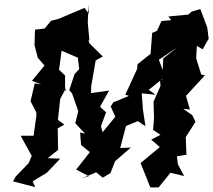

<svg xmlns="http://www.w3.org/2000/svg" viewBox="-20 -771 921 829"><path d="M364 -711 345 -737C308 -722 273 -706 234 -690L200 -681L173 -648L131 -643L129 -576L143 -522L172 -488L118 -422L158 -407L130 -411L112 -334L137 -285V-270L125 -185H69L117 -98L104 -67L48 -9L36 12L132 37L121 12L182 -25L240 -86L186 -88L231 -124L229 -217L258 -233L230 -253L240 -344L265 -391L261 -373V-445L235 -470L246 -552L316 -522L322 -473L302 -451L279 -382L291 -368L318 -291L305 -239L347 -194L326 -199L330 -145L368 -114L309 -39L363 -10L332 0L395 -27L424 -4L457 -24L477 -75L545 -134L499 -132L524 -227L575 -248L608 -226L597 -299L592 -368L652 -362L622 -383L693 -440L666 -513L746 -567L685 -519L680 -424L670 -436L673 -400L643 -332L645 -262L641 -210L673 -189L633 -168L670 -136L587 -67L629 38H665L716 -25L775 -11L748 -62L744 -96L785 -103L782 -179L824 -245L810 -274L771 -301L800 -298L783 -357L865 -446L849 -449L827 -519L830 -573L855 -558L881 -604L875 -652L845 -732L808 -721L793 -708L707 -700L719 -684L677 -680L658 -638L637 -629L629 -522L632 -540L574 -494L572 -473L521 -362L537 -357L469 -329L458 -311L478 -267L423 -200L416 -226L438 -286L412 -310L451 -380L373 -369L374 -400L393 -510L424 -527L366 -584L362 -596L366 -597L359 -674L362 -751Z"/></svg>

Font: Asimov Aggro
Style: CondIt
Weight: 500
Designer: Google
Version: Version 2.000980; 2014